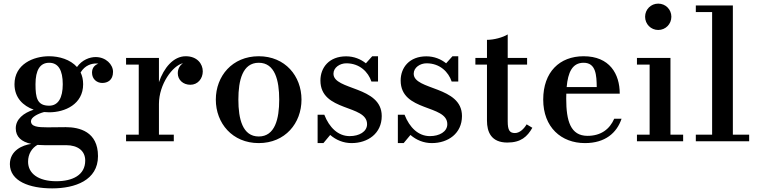

<svg xmlns="http://www.w3.org/2000/svg" viewBox="-20 -780 4190 1060"><path d="M67 -71.5C67 -24.5 98.5 3 152.5 14.5C104.5 21 35 50.5 34.5 126C35 220.5 143 260 268 260C394 260 521 215.5 521 82C521 -53.5 418 -78 343 -78C314.5 -78 278 -77 243 -77C188.5 -77 151 -80.5 151 -111C151 -132 187.5 -152 223.5 -161.5C232.5 -160.5 242 -160 251.5 -160C338.5 -160 439 -204.5 439 -315C439 -340 434 -361.5 425 -380C449.5 -420.5 486 -429.5 511 -429.5C515 -429.5 519.5 -429 523.5 -428.5C504 -422 488 -406.5 488 -379C488 -342 516 -322 544.5 -322C573.5 -322 604 -337 604 -383.5C604 -424 564.5 -465 508 -465C476.5 -465 433.5 -450.5 405 -410C368 -451.5 307 -469.5 251 -469.5C164 -469.5 60 -425.5 60 -315C60 -240 108 -195.5 166 -174.5C110 -156.5 67 -122 67 -71.5ZM176 -315C176 -393 201 -433.5 251.5 -433.5C301.5 -433.5 326.5 -393 326.5 -315C326.5 -240 301.5 -196.5 251.5 -196.5C185 -196.5 176 -240 176 -315ZM135 113C135 70.5 155.5 38 186.5 20C198.5 21 211.5 21.5 225.5 21.5H345C410 21.5 450.5 53 450.5 106.5C450.5 187 380 220.5 291 220.5C192 220.5 135 178 135 113Z M676 -36.5V0H939.5V-36.5H857.5V-206C857.5 -315.5 933.5 -418.5 990.5 -431C973 -419.5 961.5 -400.5 961.5 -375.5C961.5 -339.5 990.5 -312 1031 -312C1071.5 -312 1099.5 -345.5 1099.5 -386C1099.5 -427.5 1068.5 -469.5 1005.5 -469.5C937 -469.5 884.5 -405 857.5 -326.5V-460H676V-423.5H746V-36.5Z M1171.5 -230C1171.5 -100 1262.5 10 1408.5 10C1554.5 10 1644.5 -100 1644.5 -230C1644.5 -360 1554.5 -469.5 1408.5 -469.5C1262.5 -469.5 1171.5 -360 1171.5 -230ZM1296 -230C1296 -336.5 1319 -433.5 1408.5 -433.5C1498 -433.5 1521.5 -336.5 1521.5 -230C1521.5 -123.5 1498 -26.5 1408.5 -26.5C1319 -26.5 1296 -123.5 1296 -230Z M1765.5 10 1803 -35C1835 -7 1876 10 1921 10C2010.5 10 2087.5 -43 2087.5 -139.5C2087.5 -306 1821 -280.5 1821 -373C1821 -407.5 1856.5 -430.5 1892 -430.5C1966 -430.5 2013 -382.5 2030.5 -330H2067V-469.5H2035L2000 -430.5C1971.5 -453.5 1934 -469 1891 -469C1797 -469 1749 -407 1749 -335.5C1749 -161 2006.5 -204.5 2006.5 -94.5C2006.5 -52.5 1962.5 -28.5 1910.5 -28.5C1846.5 -28.5 1798 -76 1770.5 -146.5H1733.5V10Z M2208.5 10 2246 -35C2278 -7 2319 10 2364 10C2453.5 10 2530.5 -43 2530.5 -139.5C2530.5 -306 2264 -280.5 2264 -373C2264 -407.5 2299.5 -430.5 2335 -430.5C2409 -430.5 2456 -382.5 2473.5 -330H2510V-469.5H2478L2443 -430.5C2414.5 -453.5 2377 -469 2334 -469C2240 -469 2192 -407 2192 -335.5C2192 -161 2449.5 -204.5 2449.5 -94.5C2449.5 -52.5 2405.5 -28.5 2353.5 -28.5C2289.5 -28.5 2241 -76 2213.5 -146.5H2176.5V10Z M2919 -74.5 2887.5 -93.5C2872 -67.5 2848.5 -45.5 2823 -45.5C2794 -45.5 2783 -60.5 2783 -110.5V-423.5H2890V-460H2783V-590C2755.5 -573 2706.5 -560 2668.5 -560V-460H2604.5V-423.5H2668.5V-114C2668.5 -52 2691.5 7 2781 7C2856 7 2891 -25.5 2919 -74.5Z M3411.5 -124.5H3371C3346 -67 3298 -30 3223.5 -30C3129.5 -30 3106 -113 3106 -235C3106 -244.5 3106 -254 3106.5 -263H3401.5C3401.5 -372 3345.5 -469.5 3202 -469.5C3069.5 -469.5 2979 -382.5 2979 -230C2979 -77.5 3078.5 10 3209.5 10C3322 10 3385.5 -47 3411.5 -124.5ZM3202 -433.5C3271 -433.5 3273.5 -363.5 3274.5 -299.5H3108.5C3115.5 -379.5 3139 -433.5 3202 -433.5Z M3541.5 -687.5C3541.5 -647 3573.5 -614.5 3614 -614.5C3654.5 -614.5 3686.5 -647 3686.5 -687.5C3686.5 -728 3654.5 -760 3614 -760C3573.5 -760 3541.5 -728 3541.5 -687.5ZM3496.5 -36.5V0H3751.5V-36.5H3681.5V-460H3496.5V-423.5H3566.5V-36.5Z M3821.5 -36.5V0H4116V-36.5H4026V-750H3821.5V-713.5H3911.5V-36.5Z"/></svg>

Font: Bodoni* 06pt Medium
Style: Regular
Weight: 500
Version: Version 2.3